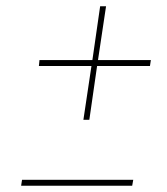

<svg xmlns="http://www.w3.org/2000/svg" viewBox="-20 -443 538 617"><path d="M47.9 153.8 50.8 134.8H408.2L404.8 153.8ZM105 -231 106.9 -250H276.9L301.8 -422.9H320.8L294.9 -250H464.8L461.9 -231H292L267.1 -58.1H248L273.9 -231Z"/></svg>

Font: Hjet
Style: Italic
Weight: 400
Designer: T. Christopher White
Version: Version 1.2